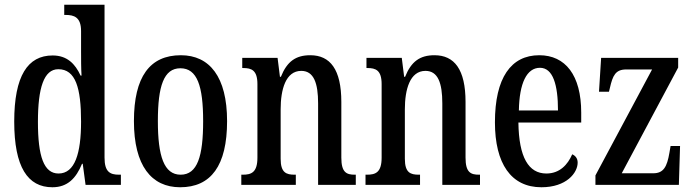

<svg xmlns="http://www.w3.org/2000/svg" viewBox="-20 -780 2923 810"><path d="M201 10C265 10 301 -28 326 -89H329L341 0H490V-43H482C444 -43 421 -55 421 -115V-760H251V-717H257C292 -717 322 -708 322 -649V-567C322 -530 322 -492 324 -461H320C297 -511 263 -546 202 -546C97 -546 40 -460 40 -267C40 -75 97 10 201 10ZM227 -48C165 -48 140 -120 140 -266C140 -409 165 -488 226 -488C299 -488 322 -409 322 -267C322 -133 296 -48 227 -48Z M740 10C870 10 938 -81 938 -269C938 -456 864 -547 743 -547C612 -547 545 -456 545 -269C545 -81 619 10 740 10ZM742 -43C672 -43 646 -121 646 -269C646 -417 671 -492 741 -492C812 -492 837 -417 837 -269C837 -121 813 -43 742 -43Z M998 0H1228V-43H1223C1188 -43 1164 -51 1164 -110V-319C1164 -402 1185 -481 1251 -481C1304 -481 1322 -429 1322 -344V0H1481V-43H1477C1442 -43 1420 -52 1420 -115V-350C1420 -487 1373 -547 1289 -547C1228 -547 1191 -521 1165 -456H1161L1151 -536H1002V-493H1006C1041 -493 1066 -484 1066 -425V-115C1066 -52 1040 -43 1004 -43H998Z M1522 0H1752V-43H1747C1712 -43 1688 -51 1688 -110V-319C1688 -402 1709 -481 1775 -481C1828 -481 1846 -429 1846 -344V0H2005V-43H2001C1966 -43 1944 -52 1944 -115V-350C1944 -487 1897 -547 1813 -547C1752 -547 1715 -521 1689 -456H1685L1675 -536H1526V-493H1530C1565 -493 1590 -484 1590 -425V-115C1590 -52 1564 -43 1528 -43H1522Z M2264 10C2370 10 2417 -51 2417 -94C2417 -113 2406 -124 2394 -129C2375 -85 2341 -48 2285 -48C2210 -48 2169 -116 2167 -263H2432V-305C2432 -463 2365 -547 2255 -547C2136 -547 2068 -452 2068 -264C2068 -90 2136 10 2264 10ZM2334 -314H2169C2171 -429 2202 -494 2258 -494C2313 -494 2334 -422 2334 -314Z M2492 0H2844L2849 -164H2809L2804 -135C2794 -76 2779 -49 2736 -49H2603L2841 -495V-536H2516L2507 -393H2549L2553 -409C2565 -462 2577 -487 2622 -487H2731L2492 -40Z"/></svg>

Font: Noto Serif Tamil ExtraCondensed Medium
Style: Italic
Weight: 500
Width: 2
Italic angle: -12°
Designer: Indian Type Foundry, Tom Grace, and the Monotype Design Team
Foundry: Monotype Imaging Inc.
Version: Version 2.003